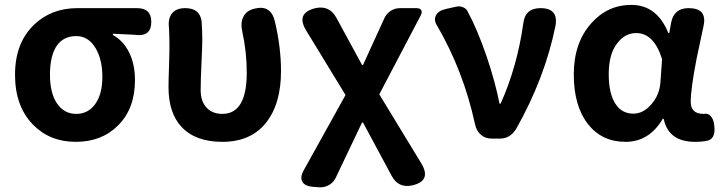

<svg xmlns="http://www.w3.org/2000/svg" viewBox="-20 -581 3031 805"><path d="M297.9 13.7Q188.5 13.7 118.2 -58.6Q43 -135.7 43 -267.6Q43 -401.4 123 -477.5Q195.3 -546.9 304.7 -546.9H459H554.7Q614.3 -546.9 614.3 -489.3Q614.3 -426.8 548.8 -434.6Q545.9 -434.6 541 -435.5Q485.4 -438.5 453.1 -439.5V-434.6Q497.1 -410.2 521.5 -360.8Q545.9 -311.5 545.9 -245.1Q545.9 -126 475.6 -55.7Q407.2 13.7 297.9 13.7ZM299.8 -103.5Q349.6 -103.5 379.4 -145Q409.2 -186.5 409.2 -258.8Q409.2 -331.1 380.9 -378.9Q350.6 -429.7 299.8 -429.7Q248 -429.7 219.7 -391.6Q189.5 -349.6 189.5 -267.6Q189.5 -190.4 219.2 -147Q249 -103.5 299.8 -103.5Z M912.1 13.7Q799.8 13.7 741.2 -48.8Q686.5 -107.4 686.5 -215.8Q686.5 -243.2 688.5 -299.3Q690.4 -355.5 690.4 -383.8Q690.4 -433.6 688.5 -463.9Q683.6 -502.9 701.2 -524.9Q718.8 -546.9 756.8 -546.9Q817.4 -546.9 825.2 -492.2Q828.1 -456.1 828.1 -413.1Q828.1 -390.6 825.2 -327.1Q821.3 -243.2 821.3 -204.1Q821.3 -154.3 847.7 -127.9Q872.1 -103.5 912.1 -103.5Q1014.6 -103.5 1014.6 -276.4Q1014.6 -362.3 996.1 -447.3Q987.3 -484.4 1000 -509.8Q1012.7 -537.1 1047.9 -544.9Q1114.3 -561.5 1131.8 -494.1Q1158.2 -383.8 1158.2 -283.2Q1158.2 -143.6 1093.8 -64.5Q1030.3 13.7 912.1 13.7Z M1622.1 156.2 1502 -67.4H1498L1387.7 164.1Q1377.9 184.6 1358.4 195.3Q1338.9 206.1 1316.4 204.1L1290 202.1Q1257.8 199.2 1247.6 180.7Q1237.3 162.1 1252.9 133.8L1428.7 -182.6L1263.7 -453.1Q1218.8 -526.4 1302.7 -546.9Q1360.4 -559.6 1389.6 -507.8L1498 -308.6H1502L1590.8 -502.9Q1599.6 -523.4 1617.7 -535.2Q1635.7 -546.9 1658.2 -546.9H1684.6H1725.6Q1741.2 -546.9 1746.1 -538.6Q1751 -530.3 1744.1 -516.6L1570.3 -185.5L1746.1 103.5Q1791 177.7 1708 196.3Q1650.4 209 1622.1 156.2Z M2040 0Q2014.6 0 1996.1 -16.1Q1977.5 -32.2 1971.7 -59.6Q1923.8 -282.2 1812.5 -473.6Q1797.9 -496.1 1807.6 -516.1Q1817.4 -536.1 1848.6 -543L1851.6 -543.9L1891.6 -552.7Q1906.2 -556.6 1919.9 -551.3Q1933.6 -545.9 1939.5 -535.2Q1981.4 -458 2020.5 -343.8Q2056.6 -237.3 2074.2 -146.5H2079.1Q2148.4 -301.8 2173.8 -481.4Q2180.7 -546.9 2246.1 -546.9Q2323.2 -546.9 2308.6 -470.7Q2263.7 -252.9 2145.5 -43Q2120.1 0 2077.1 0Z M2602.5 13.7Q2503.9 13.7 2445.3 -60.5Q2385.7 -136.7 2385.7 -269Q2385.7 -401.4 2459 -483.4Q2527.3 -560.5 2627 -560.5Q2734.4 -560.5 2782.2 -442.4H2786.1L2793.9 -486.3Q2805.7 -546.9 2867.2 -546.9Q2946.3 -546.9 2929.7 -471.7Q2924.8 -449.2 2915 -402.8Q2905.3 -356.4 2900.4 -334Q2876 -208 2876 -154.3Q2876 -103.5 2929.7 -103.5Q2930.7 -103.5 2931.6 -103.5Q2948.2 -107.4 2960 -93.8Q2970.7 -82 2973.6 -62.5Q2983.4 -3.9 2950.2 7.8Q2926.8 13.7 2894.5 13.7Q2782.2 13.7 2762.7 -83H2758.8Q2702.1 13.7 2602.5 13.7ZM2635.7 -104.5Q2676.8 -104.5 2710.9 -143.6Q2745.1 -182.6 2749 -236.3L2755.9 -333Q2721.7 -442.4 2647.5 -442.4Q2600.6 -442.4 2568.4 -400.4Q2532.2 -354.5 2532.2 -270.5Q2532.2 -188.5 2560.5 -145.5Q2586.9 -104.5 2635.7 -104.5Z"/></svg>

Font: Bpmf GenSen Rounded B
Style: B
Weight: 700
Foundry: But Ko
Version: Version 1.320